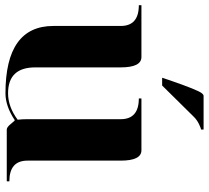

<svg xmlns="http://www.w3.org/2000/svg" viewBox="-62 -730 787 724"><g transform="rotate(90 332.0 -368.5)"><path d="M263.7 -585.9 273.4 -615.2Q309.6 -719.7 321.3 -734.4Q327.1 -742.2 332 -742.2H459V-732.4Q454.1 -732.4 439 -725.1Q422.4 -717.3 409.7 -704.1L293 -585.9ZM576.2 -429.7V-78.1Q576.2 -9.8 654.3 -9.8V0H459Q450.2 0 438 -15.1Q425.8 -30.3 423.8 -30.3Q371.1 4.9 322.3 4.9Q68.4 4.9 68.4 -175.8V-429.7Q68.4 -498 -9.8 -498V-507.8H185.5Q224.6 -507.8 224.6 -429.7V-107.4Q224.6 -4.9 322.3 -4.9Q373 -4.9 421.9 -41Q419.9 -58.6 419.9 -78.1V-429.7Q419.9 -498 341.8 -498V-507.8H537.1Q576.2 -507.8 576.2 -429.7Z"/></g></svg>

Font: spinwerad
Style: Bold
Weight: 700
Width: 7
Version: Version 0.3